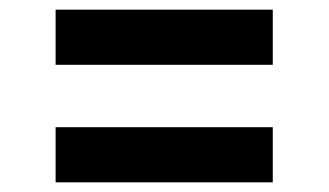

<svg xmlns="http://www.w3.org/2000/svg" viewBox="-20 -548 680 397"><path d="M95 -414H544V-528H95ZM95 -171H544V-285H95Z"/></svg>

Font: Swile Sans
Style: Bold
Weight: 700
Designer: Lord
Foundry: Lord
Version: Version 1.477;FEAKit 1.0